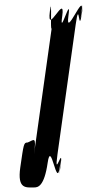

<svg xmlns="http://www.w3.org/2000/svg" viewBox="-20 -822 384 842"><path d="M130 0C146 0 174 -4 189 -108C204 -214 228 9 242 -88C257 -192 230 14 245 -90C261 -204 215 -23 232 -145L312 -715C329 -837 324 -656 340 -770C355 -874 323 -668 338 -772C352 -869 265 -646 280 -752C295 -856 238 -648 253 -752C268 -858 183 -658 199 -772C214 -876 183 -666 198 -770C211 -865 197 -629 209 -715L129 -145C141 -231 128 -207 101 -197C84 -197 84 -192 69 -88C55 9 95 0 130 0Z"/></svg>

Font: Hussar Przerywany
Style: Obl
Weight: 400
Foundry: Cannot Into Space Fonts
Version: Version 0.982